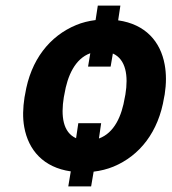

<svg xmlns="http://www.w3.org/2000/svg" viewBox="-20 -608 616 689"><path d="M68 -259 70 -269C90 -394 159 -479 253 -518C274 -527 299 -533 323 -536L331 -588H412L404 -535C502 -521 556 -459 571 -376C577 -343 577 -308 571 -269L569 -259C549 -134 481 -49 387 -10C365 -1 341 5 316 8L307 61H225L234 7C136 -7 82 -69 67 -152C61 -185 62 -220 68 -259ZM209 -259C198 -191 206 -133 253 -112L261 -166H343L335 -111C390 -131 417 -191 428 -259L430 -269C441 -336 432 -395 385 -416L377 -369H296L304 -417C249 -397 222 -336 211 -269Z"/></svg>

Font: Asimov Pro
Style: BdObl
Weight: 700
Designer: Google
Version: Version 2.000980; 2014